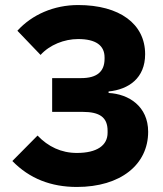

<svg xmlns="http://www.w3.org/2000/svg" viewBox="-20 -730 648 762"><path d="M285 12C459 12 568 -77 568 -207C568 -308 491 -357 411 -361V-367C491 -375 556 -420 556 -515C556 -635 455 -710 290 -710C194 -710 107 -672 49 -608L141 -512C177 -552 235 -575 290 -575C360 -575 395 -550 395 -502V-497C395 -445 364 -420 302 -420H187V-286H308C376 -286 407 -264 407 -211V-203C407 -153 365 -123 285 -123C223 -123 171 -148 129 -192L29 -91C97 -21 183 12 285 12Z"/></svg>

Font: LVC Sans
Style: Bold
Weight: 700
Designer: Mike Abbink, Paul van der Laan, Pieter van Rosmalen
Foundry: Bold Monday
Version: Version 3.0